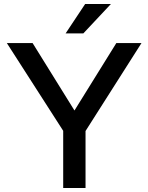

<svg xmlns="http://www.w3.org/2000/svg" viewBox="-20 -934 737 954"><path d="M294 0H405V-283L683 -720H558L350 -385L142 -720H14L294 -284ZM306 -768H394L531 -914H403Z"/></svg>

Font: Aspekta 500
Style: Regular
Weight: 500
Designer: Ivo Dolenc
Version: Version 2.100